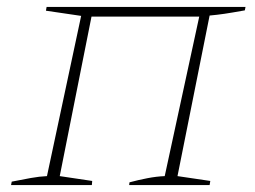

<svg xmlns="http://www.w3.org/2000/svg" viewBox="-20 -536 737 556"><path d="M245 -488 153 -26 247 -12 246 0H12L14 -10Q44 -16 69 -20.5Q94 -25 116 -26L215 -490L113 -505L115 -516H691L689 -506Q650 -499 629.5 -496Q609 -493 587 -491L494 -26L589 -12L587 0H354L355 -8Q381 -15 407 -20Q433 -25 457 -26L557 -488Z"/></svg>

Font: Piazzolla SC Thin
Style: Italic
Weight: 100
Italic angle: -11.3°
Designer: Juan Pablo del Peral
Foundry: Huerta Tipografica
Version: Version 1.330